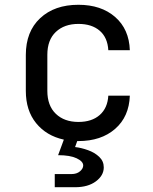

<svg xmlns="http://www.w3.org/2000/svg" viewBox="-20 -580 640 803"><path d="M209 203V148H279Q301 148 314.5 136.5Q328 125 328 112Q328 95 300.5 82Q273 69 223 69L247 4Q174 -12 131 -65Q88 -118 88 -200V-350Q88 -448 148 -504Q208 -560 308 -560Q403 -560 461.5 -509Q520 -458 523 -370H433Q430 -423 397 -451.5Q364 -480 308 -480Q249 -480 213.5 -446.5Q178 -413 178 -351V-200Q178 -138 213.5 -104Q249 -70 308 -70Q364 -70 397 -99Q430 -128 433 -180H523Q520 -92 461.5 -41Q403 10 308 10Q305 10 303 10L294 35Q320 38 348 48Q376 58 395 76Q414 94 414 120Q414 154 381 178.5Q348 203 294 203Z"/></svg>

Font: JetBrains Mono NL
Style: Regular
Weight: 400
Monospace: yes
Designer: Philipp Nurullin, Konstantin Bulenkov
Foundry: JetBrains
Version: Version 2.305; ttfautohint (v1.8.4.7-5d5b)